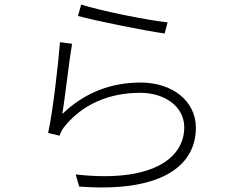

<svg xmlns="http://www.w3.org/2000/svg" viewBox="-20 -792 1040 842"><path d="M336 -772 322 -722C398 -701 611 -658 702 -645L715 -694C626 -703 416 -746 336 -772ZM296 -600 243 -607C236 -514 211 -296 191 -209L241 -197C246 -210 253 -227 267 -242C341 -331 453 -385 595 -385C706 -385 788 -322 788 -234C788 -92 636 10 312 -27L327 26C673 53 839 -56 839 -232C839 -348 737 -430 597 -430C468 -430 352 -387 253 -292C265 -360 283 -525 296 -600Z"/></svg>

Font: Noto Sans CJK SC Light
Style: Regular
Weight: 300
Designer: Ryoko NISHIZUKA 西塚涼子 (kana, bopomofo & ideographs); Paul D. Hunt (Latin, Greek & Cyrillic); Sandoll Communications 산돌커뮤니
Foundry: Adobe
Version: Version 2.004;hotconv 1.0.118;makeotfexe 2.5.65603